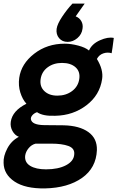

<svg xmlns="http://www.w3.org/2000/svg" viewBox="-56 -800 653 1068"><path d="M365 -709Q386 -701 396.5 -682Q407 -663 403 -640Q399 -609 374.5 -588Q350 -567 320 -567Q290 -567 272.5 -588Q255 -609 259 -640Q263 -667 290 -707.5Q317 -748 347 -780H415ZM195 248Q85 250 25 210Q-35 170 -36 106Q-38 69 -15.5 26Q7 -17 49 -39Q27 -47 13.5 -71Q0 -95 4 -123Q13 -184 91 -223Q69 -247 57 -285.5Q45 -324 51 -367Q62 -445 134 -501Q206 -557 304 -557Q339 -557 379 -546.5Q419 -536 439 -519Q455 -556 500 -576Q545 -596 577 -589Q569 -525 565 -504Q542 -511 518.5 -503Q495 -495 483 -472Q520 -412 512 -360Q499 -271 425 -214.5Q351 -158 252 -156Q183 -153 150 -176Q133 -170 123.5 -158.5Q114 -147 116 -136Q122 -105 190 -104L298 -103Q386 -101 435.5 -65.5Q485 -30 483 35Q479 134 400.5 189.5Q322 245 195 248ZM385 -361Q391 -402 364 -426Q337 -450 289 -450Q242 -450 209 -425.5Q176 -401 170 -360Q164 -319 190.5 -293.5Q217 -268 263 -268Q311 -268 345 -293.5Q379 -319 385 -361ZM357 58Q360 25 324.5 12Q289 -1 228 -1H142Q119 5 103 24.5Q87 44 84 66Q80 103 112 122.5Q144 142 200 142Q268 142 311.5 119Q355 96 357 58Z"/></svg>

Font: Oakes Grotesk
Style: Bold Italic
Weight: 600
Italic angle: -8°
Designer: Samuel Oakes
Foundry: Samuel Oakes
Version: Version 1.000;PS 001.000;hotconv 1.0.88;makeotf.lib2.5.64775